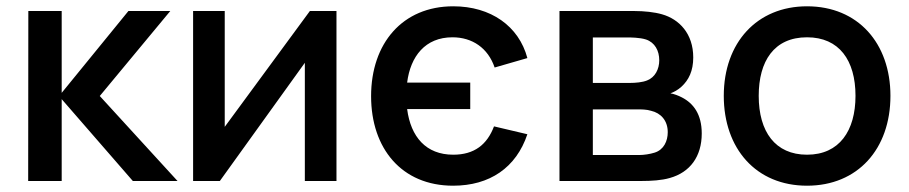

<svg xmlns="http://www.w3.org/2000/svg" viewBox="-20 -575 2889 610"><path d="M176 0V-260L402 0H544L297 -270L521 -540H388L176 -280V-540H70L69.5 0Z M964.5 -540 694 -172V-540H593.5V0H678.5L948.5 -375.5V0H1049V-540Z M1419.5 15C1536 15 1620 -42.5 1655.5 -148.5L1549.5 -173.5C1527.5 -115.5 1487 -83.5 1420 -83.5C1333.5 -83.5 1285 -140 1273.5 -228.5H1474V-312.5H1273.5C1284 -396 1331 -456.5 1417.5 -456.5C1480.5 -456.5 1530.5 -422.5 1551.5 -360.5L1655.5 -390.5C1628.5 -492 1539.5 -555 1420 -555C1258.5 -555 1159 -437 1159 -269.5C1159 -103.5 1256 15 1419.5 15Z M2018 0C2049 0 2082.5 -2 2108 -9.5C2172.5 -27.5 2209.5 -78 2209.5 -151C2209.5 -211.5 2183.5 -246.5 2146.5 -265.5C2135 -271.5 2121.5 -276.5 2110 -278.5C2121.5 -282.5 2134 -289.5 2145 -299.5C2168 -320.5 2182.5 -349.5 2182.5 -392.5C2182.5 -468 2138 -514 2083.5 -529.5C2059.5 -536.5 2026.5 -540 1995 -540H1757.5V0ZM1863.5 -456H1975.5C1982 -456 2012.5 -456 2032.5 -449.5C2060.5 -440 2074.5 -414 2074.5 -383.5C2074.5 -355.5 2061.5 -329.5 2036 -319.5C2021.5 -313.5 1999.5 -311.5 1980.5 -311.5H1863.5ZM1863.5 -227.5H2006C2017 -227.5 2034.5 -227.5 2048.5 -223C2079 -216 2101.5 -192.5 2101.5 -155C2101.5 -127 2089 -99 2059.5 -90C2045.5 -85.5 2025.5 -82.5 2011.5 -82.5H1863.5Z M2544 15C2705 15 2809 -101.5 2809 -270.5C2809 -437.5 2706 -555 2544 -555C2385 -555 2279.5 -439.5 2279.5 -270.5C2279.5 -103 2382 15 2544 15ZM2544 -83.5C2443 -83.5 2390.5 -156.5 2390.5 -270.5C2390.5 -380.5 2439 -456.5 2544 -456.5C2646 -456.5 2698 -383.5 2698 -270.5C2698 -160 2647 -83.5 2544 -83.5Z"/></svg>

Font: Manrope SemiBold
Style: Regular
Weight: 600
Designer: Mikhail Sharanda
Foundry: Mikhail Sharanda
Version: Version 4.505